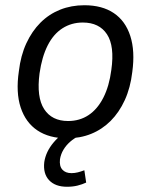

<svg xmlns="http://www.w3.org/2000/svg" viewBox="-20 -519 576 733"><path d="M236 9Q168 9 123 -21Q78 -51 59 -108.5Q40 -166 52 -247Q59 -307 80.5 -353.5Q102 -400 134.5 -432.5Q167 -465 209.5 -482Q252 -499 302 -499Q370 -499 414.5 -469Q459 -439 477.5 -381.5Q496 -324 485 -244Q478 -184 456.5 -137Q435 -90 402.5 -57.5Q370 -25 328 -8Q286 9 236 9ZM240 -57Q284 -57 318 -79.5Q352 -102 374.5 -146Q397 -190 405 -252Q418 -343 388.5 -388Q359 -433 296 -433Q253 -433 218.5 -411Q184 -389 162 -345.5Q140 -302 131 -239Q119 -148 148.5 -102.5Q178 -57 240 -57ZM236 194Q191 194 167.5 169Q144 144 149 100Q155 60 184.5 25Q214 -10 259 -33L282 0Q264 8 248 22Q232 36 222 53Q212 70 209 89Q206 115 218 128.5Q230 142 253 142Q265 142 277 139Q289 136 302 131L309 178Q294 185 276 189.5Q258 194 236 194Z"/></svg>

Font: Nunito Sans 10pt SemiCondensed
Style: Italic
Weight: 400
Width: 4
Italic angle: -9°
Designer: Vernon Adams
Foundry: Vernon Adams
Version: Version 3.101;gftools[0.9.27]